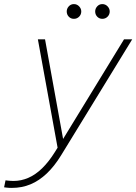

<svg xmlns="http://www.w3.org/2000/svg" viewBox="-93 -722 666 938"><path d="M-35 196Q-51 196 -62 194.5Q-73 193 -73 193L-66 159Q-66 159 -53 160.5Q-40 162 -26 162Q10 162 45 147Q80 132 112.5 100.5Q145 69 175 21L203 -24L191 14L92 -530H127L218 -28H206L513 -530H553L206 36Q173 90 135.5 125.5Q98 161 56 178.5Q14 196 -35 196ZM407 -630Q392 -630 382 -640.5Q372 -651 372 -666Q372 -680 382 -691Q392 -702 407 -702Q422 -702 432.5 -691Q443 -680 443 -666Q443 -651 432.5 -640.5Q422 -630 407 -630ZM268 -630Q253 -630 243 -640.5Q233 -651 233 -666Q233 -680 243 -691Q253 -702 268 -702Q283 -702 293.5 -691Q304 -680 304 -666Q304 -651 293.5 -640.5Q283 -630 268 -630Z"/></svg>

Font: Be Vietnam Pro Variable Thin
Style: Italic
Weight: 100
Italic angle: -12°
Designer: Lam Bao, Tony Le, Vietanh Nguyen
Foundry: Yellow Type Foundry
Version: Version 1.002